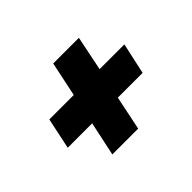

<svg xmlns="http://www.w3.org/2000/svg" viewBox="-93 -636 767 767"><g transform="rotate(-45 290.0 -253.0)"><path d="M171 -41 202 -186H64L92 -318H230L261 -465H406L376 -318H516L487 -186H347L317 -41Z"/></g></svg>

Font: Saira Expanded ExtraBold
Style: Italic
Weight: 800
Width: 7
Italic angle: -12°
Designer: Hector Gatti with collaboration of the Omnibus-Type team
Foundry: Omnibus-Type
Version: Version 1.101